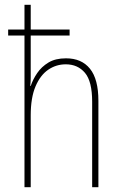

<svg xmlns="http://www.w3.org/2000/svg" viewBox="-20 -780 503 800"><path d="M108 -760V-657H270V-632H108V-493Q108 -470 108 -455Q108 -440 106 -422H108Q117 -449 135 -475.5Q153 -502 182 -519.5Q211 -537 255 -537Q320 -537 355 -493.5Q390 -450 390 -360V0H364V-356Q364 -441 334 -476.5Q304 -512 254 -512Q214 -512 181 -489.5Q148 -467 128 -420Q108 -373 108 -299V0H82V-632H14V-657H82V-760Z"/></svg>

Font: Noto Sans Georgian Condensed Thin
Style: Regular
Weight: 100
Width: 3
Designer: Monotype Design Team, Akaki Razmadze
Foundry: Google LLC
Version: Version 2.005; ttfautohint (v1.8.4.7-5d5b)